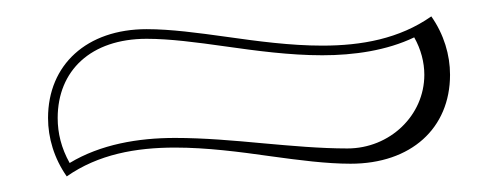

<svg xmlns="http://www.w3.org/2000/svg" viewBox="-20 -420 620 239"><path d="M495.6 -373.5C504 -358.7 508.2 -342.4 508.2 -326.9C508.2 -276.3 465.3 -235.2 412.4 -235.2C378.8 -235.2 343.4 -238.4 307.7 -241.6C271.1 -245 234.1 -248.3 197.9 -248.3C151.9 -248.3 105.1 -240.3 66.7 -217.1C56.3 -235.7 51.8 -254.2 51.8 -273.1C51.8 -332.1 93.1 -371.7 162.6 -371.7C191.3 -371.7 224.7 -367.3 260.1 -362.3C299 -356.8 340.4 -351.2 381.2 -351.2C420.5 -351.2 461.5 -357.1 495.6 -373.5ZM63.1 -200.4C102.3 -227.9 149.2 -236.3 197.9 -236.3C237.4 -236.3 278.1 -231 316.9 -225.5C352.4 -220.6 386.4 -216.2 416.4 -216.2C491.7 -216.2 540.2 -260.3 540.2 -326.9C540.2 -351.7 532.6 -377.2 516.9 -399.6C477.1 -371.7 430 -363.2 381.2 -363.2C341.5 -363.2 300.6 -368.7 261.7 -374.2C226.4 -379.1 192.5 -383.7 162.6 -383.7C87.9 -383.7 39.8 -339.3 39.8 -273.1C39.8 -248.3 47.4 -222.8 63.1 -200.4Z"/></svg>

Font: Sortefax
Style: Medium
Weight: 500
Designer: gluk
Foundry: gluk
Version: Version 0.261